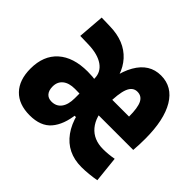

<svg xmlns="http://www.w3.org/2000/svg" viewBox="-132 -684 851 851"><g transform="rotate(45 293.0 -258.5)"><path d="M146 9.8Q77.1 9.8 39.6 -29.3Q2 -68.4 2 -139.6Q2 -220.7 51.5 -265.1Q101.1 -309.6 190.9 -309.6Q222.7 -309.6 249.5 -304.9Q276.4 -300.3 294.4 -292L289.1 -200.7Q276.4 -211.9 254.4 -213.6Q232.4 -215.3 205.1 -215.3Q168 -215.3 147.7 -198.7Q127.4 -182.1 127.4 -152.8Q127.4 -128.4 138.9 -115Q150.4 -101.6 171.4 -101.6Q201.2 -101.6 217.5 -123.5Q233.9 -145.5 233.9 -185.5L242.2 -271.5L328.6 -129.9H248.5L289.6 -140.6Q281.7 -68.8 248 -29.5Q214.4 9.8 146 9.8ZM242.2 -151.4 233.9 -183.1V-309.1Q233.9 -348.6 201.2 -371.6Q168.5 -394.5 109.9 -396.5L55.7 -397.9L65.4 -522.5L119.6 -521Q211.4 -519 262 -463.4Q312.5 -407.7 312.5 -309.6V-151.4ZM470.2 9.8Q379.9 9.8 330.1 -58.8Q280.3 -127.4 280.3 -259.8Q280.3 -387.2 320.6 -457.3Q360.8 -527.3 433.1 -527.3Q504.4 -527.3 543.2 -462.4Q582 -397.5 582 -279.3Q582 -261.2 581.3 -241.9Q580.6 -222.7 579.1 -206.5H346.7V-297.9H461.4Q461.4 -353 449.2 -377.7Q437 -402.3 409.7 -402.3Q381.3 -402.3 368.4 -369.9Q355.5 -337.4 355.5 -264.6Q355.5 -193.4 388.7 -153.8Q421.9 -114.3 481.9 -114.3Q514.2 -114.3 548.8 -120.6L561.5 1Q540.5 4.9 516.4 7.3Q492.2 9.8 470.2 9.8Z"/></g></svg>

Font: Cascadia Code PL
Style: Regular
Weight: 400
Monospace: yes
Designer: Aaron Bell
Foundry: Saja Typeworks
Version: Version 2102.003